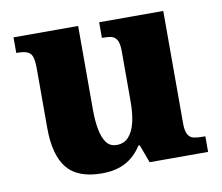

<svg xmlns="http://www.w3.org/2000/svg" viewBox="-65 -614 812 702"><g transform="rotate(-10 340.5 -263.0)"><path d="M260 10Q170 10 130.5 -39Q91 -88 91 -188V-406Q91 -436 86.5 -451Q82 -466 69 -472Q56 -478 31 -478H27V-536H267V-226Q267 -184 273 -152Q279 -120 292.5 -101.5Q306 -83 331 -83Q358 -83 375 -101.5Q392 -120 400 -153Q408 -186 408 -232V-418Q408 -446 400.5 -459Q393 -472 380 -475Q367 -478 349 -478H345V-536H583V-119Q583 -91 590.5 -77.5Q598 -64 612 -61Q626 -58 644 -58H655V0H438L413 -67H408Q384 -29 348 -9.5Q312 10 260 10Z"/></g></svg>

Font: Noto Rashi Hebrew ExtraBold
Style: Regular
Weight: 800
Version: Version 1.006